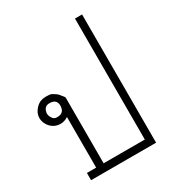

<svg xmlns="http://www.w3.org/2000/svg" viewBox="-191 -933 972 1053"><g transform="rotate(-30 295.5 -406.0)"><path d="M442.9 -45.9V-812H487.8V0H76.2V-45.9H134.8V-366.2Q122.1 -357.9 109.9 -354.5Q97.7 -351.1 85 -351.1Q68.8 -351.1 53.7 -357.4Q38.6 -363.8 26.9 -375.5Q15.1 -387.2 8.1 -403.1Q1 -418.9 1 -438Q1 -467.8 26.9 -495.1Q41 -509.3 55.9 -515.1Q70.8 -521 88.9 -521L113.8 -520L125 -517.1L140.1 -507.8Q147.5 -503.9 154.3 -497.8Q161.1 -491.7 168 -481.9Q174.8 -474.6 178.5 -469.2Q182.1 -463.9 182.1 -460V-45.9ZM48.8 -438Q48.8 -420.9 61 -404.8Q69.3 -392.1 88.9 -392.1Q134.8 -392.1 134.8 -439Q134.8 -480 88.9 -480Q53.2 -480 48.8 -438Z"/></g></svg>

Font: Defago Noto Sans
Style: Regular
Weight: 400
Designer: John M. Durdin
Foundry: Lao IT Dev Co., Ltd.
Version: Version 1.000 2007 initial release